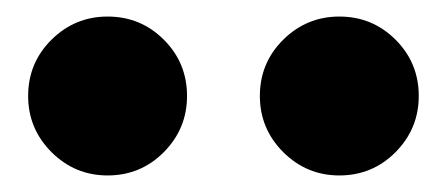

<svg xmlns="http://www.w3.org/2000/svg" viewBox="-20 -1057 540 232"><path d="M390 -845Q350.5 -845 322.2 -873.2Q294 -901.5 294 -941Q294 -981 322.2 -1009Q350.5 -1037 390 -1037Q430 -1037 458 -1009Q486 -981 486 -941Q486 -901.5 458 -873.2Q430 -845 390 -845ZM110 -845Q70.5 -845 42.2 -873.2Q14 -901.5 14 -941Q14 -981 42.2 -1009Q70.5 -1037 110 -1037Q150 -1037 178 -1009Q206 -981 206 -941Q206 -901.5 178 -873.2Q150 -845 110 -845Z"/></svg>

Font: Besley* Narrow Fatface
Style: Regular
Weight: 900
Width: 4
Designer: Owen Earl
Foundry: indestructible type*
Version: Version 3.000; ttfautohint (v1.8.3)